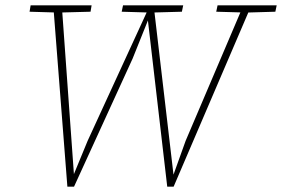

<svg xmlns="http://www.w3.org/2000/svg" viewBox="-20 -696 1059 721"><path d="M192 -649 91 -652 95 -676H324L320 -652L207 -649ZM233 5 180 -676H212L258 -36H255L309 -167L543 -676H557L632 -36H630L677 -167L894 -676H924L632 5H608L535 -623H537L478 -476L258 5ZM539 -649 437 -652 442 -676H668L663 -652L554 -649ZM898 -649 792 -652 797 -676H1019L1014 -652L911 -649Z"/></svg>

Font: Source Serif 4 ExtraLight
Style: Italic
Weight: 250
Italic angle: -12°
Designer: Frank Grießhammer
Foundry: Adobe Systems Incorporated
Version: Version 4.004;hotconv 1.0.116;makeotfexe 2.5.65601